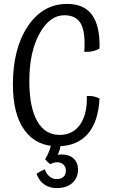

<svg xmlns="http://www.w3.org/2000/svg" viewBox="-20 -713 587 982"><path d="M424 -222Q443 -223 458.5 -220Q474 -217 489 -209Q483 -89 428 -27Q373 35 274 35Q165 35 105.5 -47Q46 -129 46 -281Q46 -465 122.5 -579Q199 -693 323 -693Q410 -693 451 -636.5Q492 -580 489 -465Q475 -456 455.5 -451.5Q436 -447 411 -448Q418 -547 394 -591Q370 -635 309 -635Q234 -635 182 -541Q130 -447 130 -298Q130 -165 170 -94Q210 -23 285 -23Q353 -23 390 -76.5Q427 -130 424 -222ZM379 154Q379 197 349.5 223Q320 249 271 249Q233 249 206.5 230.5Q180 212 167 176Q182 166 191 161.5Q200 157 209 153Q217 176 233 189.5Q249 203 269 203Q292 203 304.5 191.5Q317 180 317 159Q317 141 304.5 129Q292 117 273 117Q263 117 254.5 119.5Q246 122 237 127Q229 121 221.5 113.5Q214 106 211 101Q224 80 232 58.5Q240 37 243 15L291 24Q289 38 285.5 51.5Q282 65 275 79Q284 78 288 77.5Q292 77 296 77Q334 77 356.5 98Q379 119 379 154Z"/></svg>

Font: Atma
Style: Regular
Weight: 400
Designer: Gregori Vincens, Jeremie Hornus, Riccardo Olocco, Yoann Minet.
Foundry: black foundry
Version: Version 1.102;PS 1.100;hotconv 1.0.86;makeotf.lib2.5.63406